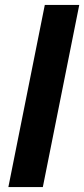

<svg xmlns="http://www.w3.org/2000/svg" viewBox="-20 -760 342 780"><path d="M14 0H154L302 -740H162Z"/></svg>

Font: LVC Sans
Style: Bold Italic
Weight: 700
Italic angle: -11.31°
Designer: Mike Abbink, Paul van der Laan, Pieter van Rosmalen
Foundry: Bold Monday
Version: Version 3.0